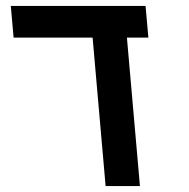

<svg xmlns="http://www.w3.org/2000/svg" viewBox="-20 -629 640 649"><path d="M293 -502H26L16.5 -609H472L481.5 -502H409L453 0H337Z"/></svg>

Font: JuliaMono SemiBold
Style: Italic
Weight: 600
Italic angle: -9°
Monospace: yes
Designer: cormullion
Foundry: corm
Version: Version 0.056; ttfautohint (v1.8.4)